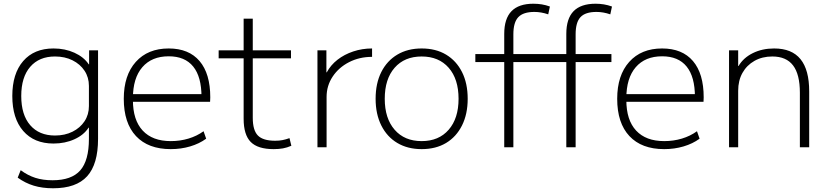

<svg xmlns="http://www.w3.org/2000/svg" viewBox="-20 -790 4435 1030"><path d="M265 220Q207 220 161 206Q115 192 75 163L91 123Q129 151 169.5 164Q210 177 262 177Q364 177 410.5 124Q457 71 457 -45V-105H455Q430 -66 379.5 -43Q329 -20 267 -20Q163 -20 104.5 -87.5Q46 -155 46 -275Q46 -395 104.5 -462.5Q163 -530 267 -530Q329 -530 379.5 -507Q430 -484 456 -445H458V-520H506V-45Q506 91 447.5 155.5Q389 220 265 220ZM275 -63Q328 -63 369 -83.5Q410 -104 433.5 -139.5Q457 -175 457 -221V-329Q457 -375 433.5 -410.5Q410 -446 369 -466.5Q328 -487 275 -487Q190 -487 142 -431.5Q94 -376 94 -275Q94 -174 142 -118.5Q190 -63 275 -63Z M896 10Q775 10 709.5 -60Q644 -130 644 -260Q644 -386 708.5 -458Q773 -530 885 -530Q993 -530 1050.5 -462.5Q1108 -395 1108 -268Q1108 -261 1107.5 -255Q1107 -249 1107 -244H671V-285H1073L1061 -270Q1061 -378 1016.5 -433Q972 -488 885 -488Q794 -488 743.5 -429.5Q693 -371 693 -263V-253Q693 -146 745.5 -89.5Q798 -33 896 -33Q946 -33 991 -46.5Q1036 -60 1072 -86L1086 -46Q1049 -19 1000 -4.5Q951 10 896 10Z M1448 10Q1363 10 1325 -28.5Q1287 -67 1287 -153V-477H1153V-520H1287V-690H1336V-520H1541V-477H1336V-158Q1336 -91 1363.5 -63Q1391 -35 1456 -35Q1478 -35 1496 -38.5Q1514 -42 1533 -49L1543 -8Q1520 2 1498 6Q1476 10 1448 10Z M1683 0V-520H1731V-402H1733Q1754 -441 1790.5 -469.5Q1827 -498 1875 -514Q1923 -530 1976 -530V-485Q1908 -485 1852.5 -456.5Q1797 -428 1764.5 -379Q1732 -330 1732 -270V0Z M2242 10Q2167 10 2111.5 -23Q2056 -56 2025.5 -117Q1995 -178 1995 -260Q1995 -343 2025.5 -403.5Q2056 -464 2111.5 -497Q2167 -530 2242 -530Q2318 -530 2373 -497Q2428 -464 2458.5 -403.5Q2489 -343 2489 -260Q2489 -178 2458.5 -117Q2428 -56 2373 -23Q2318 10 2242 10ZM2242 -33Q2334 -33 2387 -94Q2440 -155 2440 -260Q2440 -366 2387 -426.5Q2334 -487 2242 -487Q2150 -487 2097 -426.5Q2044 -366 2044 -260Q2044 -155 2097 -94Q2150 -33 2242 -33Z M2685 0V-457H2530V-500H2685V-608Q2685 -690 2724 -730Q2763 -770 2841 -770Q2865 -770 2886.5 -766.5Q2908 -763 2930 -755L2921 -713Q2883 -726 2847 -726Q2787 -726 2760.5 -698Q2734 -670 2734 -606V-500H3018V-608Q3018 -690 3057 -730Q3096 -770 3175 -770Q3198 -770 3219.5 -766.5Q3241 -763 3263 -755L3254 -713Q3216 -726 3180 -726Q3120 -726 3094 -698Q3068 -670 3068 -606V-500H3260V-457H3068V0H3018V-457H2734V0Z M3543 10Q3422 10 3356.5 -60Q3291 -130 3291 -260Q3291 -386 3355.5 -458Q3420 -530 3532 -530Q3640 -530 3697.5 -462.5Q3755 -395 3755 -268Q3755 -261 3754.5 -255Q3754 -249 3754 -244H3318V-285H3720L3708 -270Q3708 -378 3663.5 -433Q3619 -488 3532 -488Q3441 -488 3390.5 -429.5Q3340 -371 3340 -263V-253Q3340 -146 3392.5 -89.5Q3445 -33 3543 -33Q3593 -33 3638 -46.5Q3683 -60 3719 -86L3733 -46Q3696 -19 3647 -4.5Q3598 10 3543 10Z M3891 0V-520H3940V-436H3942Q3968 -480 4018.5 -505Q4069 -530 4133 -530Q4228 -530 4274.5 -472.5Q4321 -415 4321 -300V0H4271V-293Q4271 -391 4234.5 -439Q4198 -487 4123 -487Q4069 -487 4027.5 -463.5Q3986 -440 3963 -399Q3940 -358 3940 -303V0Z"/></svg>

Font: M PLUS 2 Thin Light
Style: Regular
Weight: 300
Version: Version 1.001